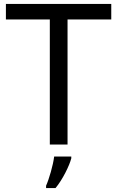

<svg xmlns="http://www.w3.org/2000/svg" viewBox="-20 -734 596 975"><path d="M323 0V-635H545V-714H10V-635H233V0ZM342 70V61H255C250 104 229 176 214 209V221H262C298 178 333 106 342 70Z"/></svg>

Font: Noto Sans Gujarati UI
Style: Regular
Weight: 400
Designer: Jelle Bosma - Monotype Design Team, Universal Thirst
Foundry: Monotype Imaging Inc.
Version: Version 2.106